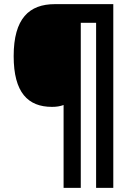

<svg xmlns="http://www.w3.org/2000/svg" viewBox="-20 -780 634 927"><path d="M527 127V-760H245C121 -760 46 -691 46 -509C46 -333 115 -264 231 -264C254 -264 270 -267 287 -273V127H370V-670H444V127Z"/></svg>

Font: Noto Sans Lao Looped SemiCondensed ExtraBold
Style: Regular
Weight: 800
Width: 4
Designer: Mark Frömberg, Ben Mitchell
Foundry: The Fontpad Ltd
Version: Version 1.002